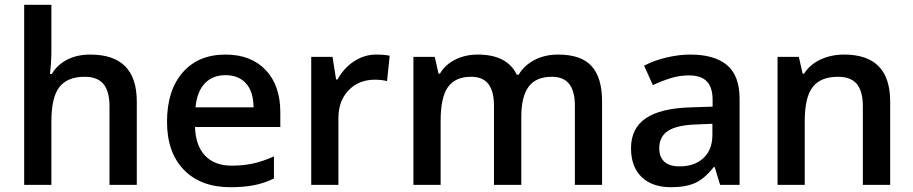

<svg xmlns="http://www.w3.org/2000/svg" viewBox="-20 -780 3853 810"><path d="M557.1 0H441.9V-332Q441.9 -394.5 416.7 -425.3Q391.6 -456.1 336.9 -456.1Q264.6 -456.1 230.7 -412.8Q196.8 -369.6 196.8 -268.1V0H82V-759.8H196.8V-566.9Q196.8 -520.5 190.9 -467.8H198.2Q221.7 -506.8 263.4 -528.3Q305.2 -549.8 360.8 -549.8Q557.1 -549.8 557.1 -352.1Z M952.6 9.8Q826.7 9.8 755.6 -63.7Q684.6 -137.2 684.6 -266.1Q684.6 -398.4 750.5 -474.1Q816.4 -549.8 931.6 -549.8Q1038.6 -549.8 1100.6 -484.9Q1162.6 -419.9 1162.6 -306.2V-244.1H802.7Q805.2 -165.5 845.2 -123.3Q885.3 -81.1 958 -81.1Q1005.9 -81.1 1047.1 -90.1Q1088.4 -99.1 1135.7 -120.1V-26.9Q1093.8 -6.8 1050.8 1.5Q1007.8 9.8 952.6 9.8ZM931.6 -462.9Q877 -462.9 844 -428.2Q811 -393.6 804.7 -327.1H1049.8Q1048.8 -394 1017.6 -428.5Q986.3 -462.9 931.6 -462.9Z M1566.9 -549.8Q1601.6 -549.8 1624 -544.9L1612.8 -438Q1588.4 -443.8 1562 -443.8Q1493.2 -443.8 1450.4 -398.9Q1407.7 -354 1407.7 -282.2V0H1293V-540H1382.8L1397.9 -444.8H1403.8Q1430.7 -493.2 1473.9 -521.5Q1517.1 -549.8 1566.9 -549.8Z M2179.2 0H2064V-333Q2064 -395 2040.5 -425.5Q2017.1 -456.1 1967.3 -456.1Q1900.9 -456.1 1869.9 -412.8Q1838.9 -369.6 1838.9 -269V0H1724.1V-540H1814L1830.1 -469.2H1835.9Q1858.4 -507.8 1901.1 -528.8Q1943.8 -549.8 1995.1 -549.8Q2119.6 -549.8 2160.2 -464.8H2168Q2191.9 -504.9 2235.4 -527.3Q2278.8 -549.8 2335 -549.8Q2431.6 -549.8 2475.8 -501Q2520 -452.1 2520 -352.1V0H2405.3V-333Q2405.3 -395 2381.6 -425.5Q2357.9 -456.1 2308.1 -456.1Q2241.2 -456.1 2210.2 -414.3Q2179.2 -372.6 2179.2 -286.1Z M3018.1 0 2995.1 -75.2H2991.2Q2952.1 -25.9 2912.6 -8.1Q2873 9.8 2811 9.8Q2731.4 9.8 2686.8 -33.2Q2642.1 -76.2 2642.1 -154.8Q2642.1 -238.3 2704.1 -280.8Q2766.1 -323.2 2893.1 -327.1L2986.3 -330.1V-358.9Q2986.3 -410.6 2962.2 -436.3Q2938 -461.9 2887.2 -461.9Q2845.7 -461.9 2807.6 -449.7Q2769.5 -437.5 2734.4 -420.9L2697.3 -502.9Q2741.2 -525.9 2793.5 -537.8Q2845.7 -549.8 2892.1 -549.8Q2995.1 -549.8 3047.6 -504.9Q3100.1 -460 3100.1 -363.8V0ZM2847.2 -78.1Q2909.7 -78.1 2947.5 -113Q2985.4 -147.9 2985.4 -210.9V-257.8L2916 -254.9Q2835 -252 2798.1 -227.8Q2761.2 -203.6 2761.2 -153.8Q2761.2 -117.7 2782.7 -97.9Q2804.2 -78.1 2847.2 -78.1Z M3735.4 0H3620.1V-332Q3620.1 -394.5 3595 -425.3Q3569.8 -456.1 3515.1 -456.1Q3442.4 -456.1 3408.7 -413.1Q3375 -370.1 3375 -269V0H3260.3V-540H3350.1L3366.2 -469.2H3372.1Q3396.5 -507.8 3441.4 -528.8Q3486.3 -549.8 3541 -549.8Q3735.4 -549.8 3735.4 -352.1Z"/></svg>

Font: Sahel SemiBold FD
Style: SemiBold-FD
Weight: 600
Foundry: Saber Rastikerdar (saber.rastikerdar@gmail.com)
Version: Version 3.3.0